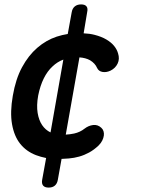

<svg xmlns="http://www.w3.org/2000/svg" viewBox="-20 -710 640 870"><path d="M305 -655Q308 -672 319 -681Q330 -690 347.5 -690Q365 -690 372 -681Q379 -672 375 -655L359 -559Q386 -558 409 -552Q440 -544 462 -531Q484 -518 497 -502Q510 -486 515 -468Q523 -443 513 -422Q503 -401 481 -390Q462 -381 444.5 -384Q427 -387 420 -402Q411 -423 388 -437Q368 -448 340 -450L278 -100Q297 -101 316 -105Q343 -111 363 -127Q381 -141 402 -143.5Q423 -146 439 -131Q446 -125 449 -115.5Q452 -106 450.5 -95.5Q449 -85 443.5 -73.5Q438 -62 427 -51Q406 -31 384 -19Q362 -7 339 -0.5Q316 6 292 8Q275 9 259 10L242 105Q239 122 228.5 131Q218 140 200.5 140Q183 140 175.5 131Q168 122 171 105L189 6Q164 1 143 -7Q99 -24 71.5 -58.5Q44 -93 34.5 -147.5Q25 -202 38 -276Q51 -352 80 -405.5Q109 -459 149 -493.5Q189 -528 237 -544Q262 -552 287 -556ZM267 -440Q240 -430 218 -409Q195 -388 178.5 -355Q162 -322 153 -277Q145 -232 150.5 -198.5Q156 -165 171 -143Q186 -121 209 -110Z"/></svg>

Font: Maple Mono NL SemiBold
Style: Italic
Weight: 600
Italic angle: -10°
Monospace: yes
Designer: subframe7536
Version: Version 7.000